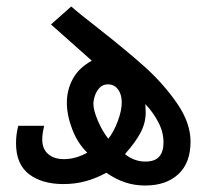

<svg xmlns="http://www.w3.org/2000/svg" viewBox="-20 -561 640 593"><path d="M308.5 -27.5Q276.5 -10 244 -1.2Q211.5 7.5 176 7.5Q109.5 7.5 69.5 -23.2Q29.5 -54 29.5 -118.5Q29.5 -147 36.5 -172.5H116.5Q110.5 -148.5 110.5 -130Q110.5 -101 128.8 -85.2Q147 -69.5 177.5 -69.5Q213.5 -69.5 249.5 -89.5Q220 -118 203.2 -161.5Q186.5 -205 186.5 -244Q186.5 -283.5 205 -317.5Q223.5 -351.5 263.5 -373.5L137.5 -485.5L200 -541Q223 -520.5 283.5 -473.5Q369.5 -406 426.8 -354.8Q484 -303.5 526.2 -242.8Q568.5 -182 568.5 -123.5Q568.5 -58 530.8 -23Q493 12 428.5 12Q395.5 12 366.2 2.2Q337 -7.5 308.5 -27.5ZM314.5 -132.5Q331 -153 343.5 -186Q356 -219 356 -245Q356 -270 344.2 -285.2Q332.5 -300.5 313.5 -300.5Q297.5 -300.5 287.5 -289.8Q277.5 -279 273 -265Q268.5 -251 268.5 -240Q268.5 -220 282.5 -187.5Q296.5 -155 314.5 -132.5ZM429 -62Q458 -62 471.5 -77Q485 -92 485 -121Q485 -153 469.2 -183.2Q453.5 -213.5 429 -239.5Q430 -221.5 430 -214Q430 -182 414.8 -152.5Q399.5 -123 366 -85Q394.5 -62 429 -62Z"/></svg>

Font: JuliaMono Italic
Style: Regular
Weight: 400
Italic angle: -9°
Monospace: yes
Designer: cormullion
Foundry: corm
Version: Version 0.049; ttfautohint (v1.8.4)